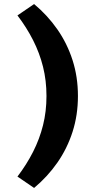

<svg xmlns="http://www.w3.org/2000/svg" viewBox="-20 -735 495 946"><path d="M148 191 66 135Q111 76 143 13Q175 -50 192 -118Q209 -186 209 -262Q209 -338 192 -406Q175 -474 143 -537Q111 -600 66 -659L148 -715Q214 -660 262.5 -590.5Q311 -521 337.5 -438.5Q364 -356 364 -262Q364 -168 337.5 -85.5Q311 -3 262.5 66.5Q214 136 148 191Z"/></svg>

Font: REM Medium SemiBold
Style: Regular
Weight: 600
Version: Version 1.005;gftools[0.9.28]